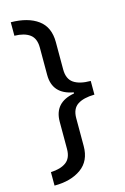

<svg xmlns="http://www.w3.org/2000/svg" viewBox="-131 -773 642 990"><g transform="rotate(-15 190.0 -278.0)"><path d="M32 86Q84 84 113.5 62.5Q143 41 143 -8V-153Q143 -256 252 -275V-281Q143 -300 143 -403V-549Q143 -598 114 -619.5Q85 -641 32 -642V-714Q124 -713 177 -674Q230 -635 230 -555V-409Q230 -358 261.5 -336.5Q293 -315 352 -315V-242Q293 -241 261.5 -220Q230 -199 230 -149V0Q230 79 175 118.5Q120 158 32 158Z"/></g></svg>

Font: Noto Sans Old North Arabian
Style: Regular
Weight: 400
Designer: Monotype Design Team
Foundry: Monotype Imaging Inc.
Version: Version 2.001; ttfautohint (v1.8.4.7-5d5b)